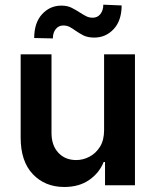

<svg xmlns="http://www.w3.org/2000/svg" viewBox="-20 -772 648 800"><path d="M413.7 -229.4V-545.5H542.3V0H417.6V-96.9H411.9Q393.5 -51.1 351.4 -22Q309.3 7.1 247.9 7.1Q167.6 7.1 116.8 -46.3Q66.1 -99.8 66.1 -198.2V-545.5H194.6V-218Q194.6 -166.2 223 -135.7Q251.4 -105.1 297.6 -105.1Q326 -105.1 352.6 -119Q379.3 -132.8 396.5 -160.3Q413.7 -187.9 413.7 -229.4ZM200.3 -611.9 122.5 -613.6Q122.5 -677.2 155.4 -712.9Q188.2 -748.6 235.8 -748.6Q260.7 -748.6 278.6 -739.5Q296.5 -730.5 312.1 -720.2Q325.3 -711.6 338.1 -704.9Q350.9 -698.2 366.1 -698.2Q386.4 -698.2 398.3 -713.4Q410.2 -728.7 410.5 -752.5L486.9 -749.3Q486.5 -686.1 453.8 -650.9Q421.2 -615.8 373.6 -615.4Q345.2 -615.4 327.2 -624.6Q309.3 -633.9 294.7 -644.2Q283 -652.7 271.1 -659.3Q259.2 -665.8 243.3 -665.8Q224.4 -665.8 212.4 -650.9Q200.3 -636 200.3 -611.9Z"/></svg>

Font: Inter Zeller Semi Bold
Style: Regular
Weight: 600
Designer: Rasmus Andersson; Joe Bland
Foundry: zeller
Version: Version 3.015;git-dec3a8cb1